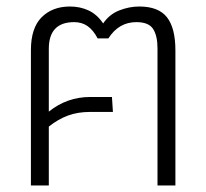

<svg xmlns="http://www.w3.org/2000/svg" viewBox="-20 -570 634 590"><path d="M75 0V-416Q75 -484 108 -517Q141 -550 195 -550Q226 -550 252 -538Q278 -526 297 -498Q316 -526 346.5 -538Q377 -550 408 -550Q467 -550 493 -517Q519 -484 519 -415V0H464V-421Q464 -460 450.5 -481Q437 -502 399 -502Q345 -502 313 -452H280Q267 -477 249.5 -489.5Q232 -502 208 -502Q130 -502 130 -420V-227Q186 -272 257 -272H324L327 -226H256Q219 -226 189 -215Q159 -204 130 -181V0Z"/></svg>

Font: Kanit ExtraLight
Style: Regular
Weight: 275
Designer: Katatrad Team
Foundry: CadsonDemak
Version: Version 2.000; ttfautohint (v1.8.3)